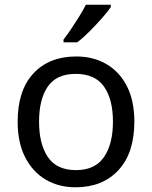

<svg xmlns="http://www.w3.org/2000/svg" viewBox="-20 -786 645 816"><path d="M551 -269Q551 -136 483.5 -63Q416 10 301 10Q230 10 174.5 -22.5Q119 -55 87 -117.5Q55 -180 55 -269Q55 -402 122 -474Q189 -546 304 -546Q377 -546 432.5 -513.5Q488 -481 519.5 -419.5Q551 -358 551 -269ZM146 -269Q146 -174 183.5 -118.5Q221 -63 303 -63Q384 -63 422 -118.5Q460 -174 460 -269Q460 -364 422 -418Q384 -472 302 -472Q220 -472 183 -418Q146 -364 146 -269ZM451 -756Q439 -738 414 -709.5Q389 -681 360.5 -652.5Q332 -624 308 -606H250V-618Q265 -637 282.5 -663Q300 -689 317 -716.5Q334 -744 345 -766H451Z"/></svg>

Font: Noto Sans Nag Mundari
Style: Regular
Weight: 400
Designer: Muthu Nedumaran
Version: Version 1.000; ttfautohint (v1.8.4.7-5d5b)